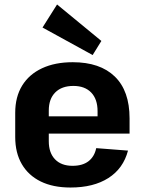

<svg xmlns="http://www.w3.org/2000/svg" viewBox="-20 -828 647 858"><path d="M295 10Q217 10 162 -17Q107 -44 77.5 -94.5Q48 -145 48 -216V-324Q48 -395 79 -445.5Q110 -496 168 -523Q226 -550 305 -550Q427 -550 493 -486Q559 -422 559 -299V-231H171V-308H440L416 -276V-331Q416 -385 387.5 -414.5Q359 -444 308 -444Q256 -444 227 -415Q198 -386 198 -334V-197Q198 -145 226 -116Q254 -87 304 -87Q349 -87 375.5 -107.5Q402 -128 410 -166L552 -155Q531 -75 464.5 -32.5Q398 10 295 10ZM433 -645 394 -582 170 -705 235 -808Z"/></svg>

Font: Pathway Extreme SemiCondensed
Style: Bold
Weight: 700
Width: 4
Version: Version 1.001;gftools[0.9.26]